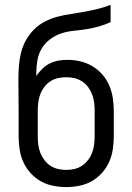

<svg xmlns="http://www.w3.org/2000/svg" viewBox="-20 -755 540 783"><path d="M250 8Q223 8 196 2.5Q169 -3 146 -16Q123 -29 104.5 -49.5Q86 -70 75 -94.5Q64 -119 60 -146Q56 -173 56 -200V-303Q56 -334 55.5 -365.5Q55 -397 55 -429Q55 -457 57 -484.5Q59 -512 65.5 -539Q72 -566 85.5 -590.5Q99 -615 118.5 -634.5Q138 -654 163 -667Q188 -680 215 -687Q242 -694 269.5 -698Q297 -702 324 -707Q351 -712 378 -718.5Q405 -725 431 -735V-665Q408 -654 383 -647Q358 -640 332.5 -636Q307 -632 281 -629.5Q255 -627 230.5 -619Q206 -611 184.5 -595Q163 -579 150 -557Q137 -535 132.5 -509Q128 -483 128 -457V-445Q138 -460 151.5 -473.5Q165 -487 181.5 -495.5Q198 -504 216.5 -507.5Q235 -511 254 -511Q281 -511 307 -505Q333 -499 356 -485.5Q379 -472 397 -451.5Q415 -431 425.5 -406.5Q436 -382 440 -355.5Q444 -329 444 -303V-200Q444 -173 440 -146Q436 -119 425 -94.5Q414 -70 395.5 -49.5Q377 -29 354 -16Q331 -3 304 2.5Q277 8 250 8ZM250 -62Q267 -62 284 -66Q301 -70 315 -79.5Q329 -89 339.5 -103Q350 -117 356 -133Q362 -149 364 -166Q366 -183 366 -200V-303Q366 -320 364 -336.5Q362 -353 356 -369Q350 -385 340 -399Q330 -413 315.5 -422.5Q301 -432 284.5 -436Q268 -440 251 -440Q233 -440 216.5 -436.5Q200 -433 185.5 -423.5Q171 -414 160.5 -400Q150 -386 144 -370Q138 -354 136 -337Q134 -320 134 -303V-200Q134 -183 136 -166Q138 -149 144 -133Q150 -117 160.5 -103Q171 -89 185 -79.5Q199 -70 216 -66Q233 -62 250 -62Z"/></svg>

Font: Iosevka SS18
Style: Regular
Weight: 400
Monospace: yes
Designer: Belleve Invis
Foundry: Belleve Invis
Version: Version 25.1.1; ttfautohint (v1.8.4)